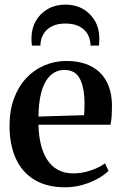

<svg xmlns="http://www.w3.org/2000/svg" viewBox="-20 -804 528 836"><path d="M264 11.5Q183 11.5 129 -21.8Q75 -55 48.2 -115.2Q21.5 -175.5 21.5 -256.5Q21.5 -322.5 40.8 -374.8Q60 -427 94 -463.5Q128 -500 173 -519.2Q218 -538.5 269 -538.5Q361.5 -538.5 413.5 -489.5Q465.5 -440.5 467.5 -348.5Q467.5 -317 466 -296Q464.5 -275 461 -261H147.5Q148.5 -214 158 -175Q167.5 -136 186 -107.8Q204.5 -79.5 232.8 -64.2Q261 -49 299.5 -49Q337 -49 376 -62.2Q415 -75.5 437 -93L452.5 -60Q436 -43 406.5 -26.5Q377 -10 340 0.8Q303 11.5 264 11.5ZM147.5 -296.5 346 -302.5Q347 -315 347.5 -327.2Q348 -339.5 348 -351.5Q348 -421 328.2 -460.2Q308.5 -499.5 260.5 -499.5Q234.5 -499.5 213.8 -486.5Q193 -473.5 178.2 -448Q163.5 -422.5 155.8 -384.8Q148 -347 147.5 -296.5ZM265 -784Q308 -784 341.2 -765Q374.5 -746 393.5 -712.8Q412.5 -679.5 412.5 -635.5Q412.5 -627.5 412 -620Q411.5 -612.5 411 -605.5H374Q374 -609.5 373.8 -615Q373.5 -620.5 372 -626Q368.5 -646.5 355.8 -663.8Q343 -681 320.5 -691.2Q298 -701.5 265 -701.5Q232 -701.5 209.8 -691.2Q187.5 -681 174.8 -663.8Q162 -646.5 158 -626Q157 -620.5 156.5 -615Q156 -609.5 156 -605.5H119Q118 -612.5 117.5 -620Q117 -627.5 117 -636Q117 -679.5 136 -712.8Q155 -746 188.5 -765Q222 -784 265 -784Z"/></svg>

Font: Merriweather 96pt SemiBold
Style: Regular
Weight: 600
Version: Version 2.100